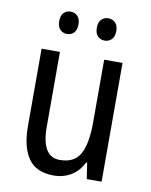

<svg xmlns="http://www.w3.org/2000/svg" viewBox="-83 -783 671 855"><g transform="rotate(10 252.5 -356.0)"><path d="M434 -537V0H367L356 -72H351Q331 -31 296 -10.5Q261 10 219 10Q139 10 103.5 -41.5Q68 -93 68 -186V-537H151V-199Q151 -63 233 -63Q299 -63 325 -110Q351 -157 351 -253V-537ZM124 -672Q124 -698 136.5 -710Q149 -722 168 -722Q186 -722 198.5 -709.5Q211 -697 211 -672Q211 -646 198.5 -633.5Q186 -621 168 -621Q149 -621 136.5 -633.5Q124 -646 124 -672ZM294 -672Q294 -698 307 -710Q320 -722 338 -722Q356 -722 369 -709.5Q382 -697 382 -672Q382 -646 369 -633.5Q356 -621 338 -621Q319 -621 306.5 -633.5Q294 -646 294 -672Z"/></g></svg>

Font: Noto Sans Devanagari Condensed
Style: Regular
Weight: 400
Width: 3
Designer: Jelle Bosma - Monotype Design Team
Foundry: Monotype Imaging Inc.
Version: Version 2.004; ttfautohint (v1.8.4.7-5d5b)